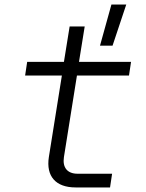

<svg xmlns="http://www.w3.org/2000/svg" viewBox="-20 -821 640 841"><path d="M418 -621H473L533 -801H468ZM311 0H462L471 -60H320C275 -60 253 -87 260 -133L317 -490H545L554 -550H326L351 -705H285L260 -550H99L90 -490H251L194 -133C181 -49 224 0 311 0Z"/></svg>

Font: JetBrains Mono ExtraLight
Style: Italic
Weight: 240
Italic angle: -9°
Monospace: yes
Designer: Philipp Nurullin, Konstantin Bulenkov
Foundry: JetBrains
Version: Version 2.305